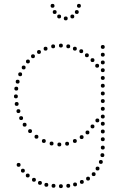

<svg xmlns="http://www.w3.org/2000/svg" viewBox="-20 -752 647 990"><path d="M366 -35Q376 -35 376 -25Q376 -15 366 -15Q356 -15 356 -25Q356 -35 366 -35ZM326 -21Q336 -21 336 -11Q336 -1 326 -1Q316 -1 316 -11Q316 -21 326 -21ZM286 -17Q296 -17 296 -7Q296 3 286 3Q276 3 276 -7Q276 -17 286 -17ZM246 -22Q256 -22 256 -12Q256 -2 246 -2Q236 -2 236 -12Q236 -22 246 -22ZM206 -35Q216 -35 216 -25Q216 -15 206 -15Q196 -15 196 -25Q196 -35 206 -35ZM401 -55Q411 -55 411 -45Q411 -35 401 -35Q391 -35 391 -45Q391 -55 401 -55ZM168 -57Q178 -57 178 -47Q178 -37 168 -37Q158 -37 158 -47Q158 -57 168 -57ZM431 -79Q441 -79 441 -69Q441 -59 431 -59Q421 -59 421 -69Q421 -79 431 -79ZM135 -86Q145 -86 145 -76Q145 -66 135 -66Q125 -66 125 -76Q125 -86 135 -86ZM89 -153Q99 -153 99 -143Q99 -133 89 -133Q79 -133 79 -143Q79 -153 89 -153ZM75 -189Q85 -189 85 -179Q85 -169 75 -169Q65 -169 65 -179Q65 -189 75 -189ZM62 -265Q72 -265 72 -255Q72 -245 62 -245Q52 -245 52 -255Q52 -265 62 -265ZM64 -305Q74 -305 74 -295Q74 -285 64 -285Q54 -285 54 -295Q54 -305 64 -305ZM71 -341Q81 -341 81 -331Q81 -321 71 -321Q61 -321 61 -331Q61 -341 71 -341ZM84 -379Q94 -379 94 -369Q94 -359 84 -359Q74 -359 74 -369Q74 -379 84 -379ZM102 -414Q112 -414 112 -404Q112 -394 102 -394Q92 -394 92 -404Q92 -414 102 -414ZM457 -452Q467 -452 467 -442Q467 -432 457 -432Q447 -432 447 -442Q447 -452 457 -452ZM124 -445Q134 -445 134 -435Q134 -425 124 -425Q114 -425 114 -435Q114 -445 124 -445ZM399 -498Q409 -498 409 -488Q409 -478 399 -478Q389 -478 389 -488Q389 -498 399 -498ZM366 -511Q376 -511 376 -501Q376 -491 366 -491Q356 -491 356 -501Q356 -511 366 -511ZM215 -511Q225 -511 225 -501Q225 -491 215 -491Q205 -491 205 -501Q205 -511 215 -511ZM181 -494Q191 -494 191 -484Q191 -474 181 -474Q171 -474 171 -484Q171 -494 181 -494ZM510 -280Q520 -280 520 -270Q520 -260 510 -260Q500 -260 500 -270Q500 -280 510 -280ZM510 -320Q520 -320 520 -310Q520 -300 510 -300Q500 -300 500 -310Q500 -320 510 -320ZM510 -360Q520 -360 520 -350Q520 -340 510 -340Q500 -340 500 -350Q500 -360 510 -360ZM510 -400Q520 -400 520 -390Q520 -380 510 -380Q500 -380 500 -390Q500 -400 510 -400ZM510 -440Q520 -440 520 -430Q520 -420 510 -420Q500 -420 500 -430Q500 -440 510 -440ZM510 -480Q520 -480 520 -470Q520 -460 510 -460Q500 -460 500 -470Q500 -480 510 -480ZM510 -520Q520 -520 520 -510Q520 -500 510 -500Q500 -500 500 -510Q500 -520 510 -520ZM508 38Q518 38 518 48Q518 58 508 58Q498 58 498 48Q498 38 508 38ZM510 -1Q520 -1 520 9Q520 19 510 19Q500 19 500 9Q500 -1 510 -1ZM510 -44Q520 -44 520 -34Q520 -24 510 -24Q500 -24 500 -34Q500 -44 510 -44ZM510 -124Q520 -124 520 -114Q520 -104 510 -104Q500 -104 500 -114Q500 -124 510 -124ZM510 -161Q520 -161 520 -151Q520 -141 510 -141Q500 -141 500 -151Q500 -161 510 -161ZM510 -201Q520 -201 520 -191Q520 -181 510 -181Q500 -181 500 -191Q500 -201 510 -201ZM510 -241Q520 -241 520 -231Q520 -221 510 -221Q500 -221 500 -231Q500 -241 510 -241ZM434 159Q444 159 444 169Q444 179 434 179Q424 179 424 169Q424 159 434 159ZM463 136Q473 136 473 146Q473 156 463 156Q453 156 453 146Q453 136 463 136ZM483 107Q493 107 493 117Q493 127 483 127Q473 127 473 117Q473 107 483 107ZM500 73Q510 73 510 83Q510 93 500 93Q490 93 490 83Q490 73 500 73ZM510 -84Q520 -84 520 -74Q520 -64 510 -64Q500 -64 500 -74Q500 -84 510 -84ZM107 -119Q117 -119 117 -109Q117 -99 107 -99Q97 -99 97 -109Q97 -119 107 -119ZM66 -226Q76 -226 76 -216Q76 -206 66 -206Q56 -206 56 -216Q56 -226 66 -226ZM457 -110Q467 -110 467 -100Q467 -90 457 -90Q447 -90 447 -100Q447 -110 457 -110ZM482 -141Q492 -141 492 -131Q492 -121 482 -121Q472 -121 472 -131Q472 -141 482 -141ZM481 -423Q491 -423 491 -413Q491 -403 481 -403Q471 -403 471 -413Q471 -423 481 -423ZM294 -527Q304 -527 304 -517Q304 -507 294 -507Q284 -507 284 -517Q284 -527 294 -527ZM332 -523Q342 -523 342 -513Q342 -503 332 -503Q322 -503 322 -513Q322 -523 332 -523ZM428 -477Q438 -477 438 -467Q438 -457 428 -457Q418 -457 418 -467Q418 -477 428 -477ZM254 -523Q264 -523 264 -513Q264 -503 254 -503Q244 -503 244 -513Q244 -523 254 -523ZM150 -472Q160 -472 160 -462Q160 -452 150 -452Q140 -452 140 -462Q140 -472 150 -472ZM402 176Q412 176 412 186Q412 196 402 196Q392 196 392 186Q392 176 402 176ZM367 189Q377 189 377 199Q377 209 367 209Q357 209 357 199Q357 189 367 189ZM332 196Q342 196 342 206Q342 216 332 216Q322 216 322 206Q322 196 332 196ZM294 198Q304 198 304 208Q304 218 294 218Q284 218 284 208Q284 198 294 198ZM256 196Q266 196 266 206Q266 216 256 216Q246 216 246 206Q246 196 256 196ZM219 191Q229 191 229 201Q229 211 219 211Q209 211 209 201Q209 191 219 191ZM186 181Q196 181 196 191Q196 201 186 201Q176 201 176 191Q176 181 186 181ZM155 165Q165 165 165 175Q165 185 155 185Q145 185 145 175Q145 165 155 165ZM123 143Q133 143 133 153Q133 163 123 163Q113 163 113 153Q113 143 123 143ZM98 118Q108 118 108 128Q108 138 98 138Q88 138 88 128Q88 118 98 118ZM76 88Q86 88 86 98Q86 108 76 108Q66 108 66 98Q66 88 76 88ZM251 -712Q241 -712 241 -722Q241 -732 251 -732Q261 -732 261 -722Q261 -712 251 -712ZM262 -680Q252 -680 252 -690Q252 -700 262 -700Q272 -700 272 -690Q272 -680 262 -680ZM285 -657Q275 -657 275 -667Q275 -677 285 -677Q295 -677 295 -667Q295 -657 285 -657ZM319 -647Q309 -647 309 -657Q309 -667 319 -667Q329 -667 329 -657Q329 -647 319 -647ZM387 -712Q377 -712 377 -722Q377 -732 387 -732Q397 -732 397 -722Q397 -712 387 -712ZM376 -680Q366 -680 366 -690Q366 -700 376 -700Q386 -700 386 -690Q386 -680 376 -680ZM353 -657Q343 -657 343 -667Q343 -677 353 -677Q363 -677 363 -667Q363 -657 353 -657Z"/></svg>

Font: Raleway Dots 
Style: Regular
Weight: 400
Version: Version 1.000